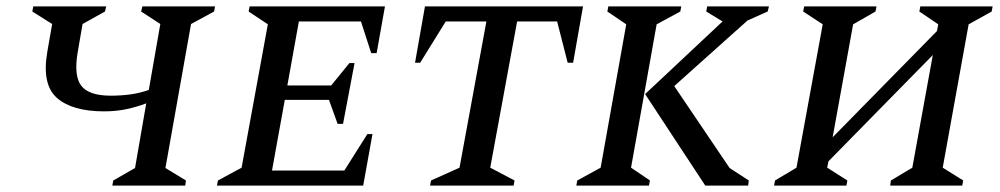

<svg xmlns="http://www.w3.org/2000/svg" viewBox="-20 -580 3125 600"><path d="M331 0 334 -16 402 -55 437 -257Q408 -246 375.5 -239Q343 -232 305 -232Q206 -232 158 -274Q110 -316 128 -419L143 -505L81 -544L84 -560H312L308 -544L238 -505L223 -418Q210 -343 234 -312Q258 -281 326 -281Q358 -281 387.5 -285Q417 -289 445 -299L481 -505L421 -544L425 -560H652L649 -544L577 -505L497 -55L561 -16L559 0Z M658 0 661 -16 735 -56 817 -504 757 -544 760 -560H1183L1157 -414H1140L1108 -513H914L878 -313H1015L1072 -383H1088L1052 -193H1035L1008 -268H870L830 -47H1056L1128 -161H1144L1115 0Z M1324 0 1327 -16 1416 -56 1500 -513H1373L1293 -384H1277L1308 -560H1802L1771 -384H1754L1721 -513H1596L1512 -56L1588 -16L1585 0Z M1781 0 1784 -16 1857 -56 1937 -504 1878 -544 1881 -560H2109L2106 -544L2032 -504L1952 -56L2011 -16L2008 0ZM2184 0 1996 -286 2238 -513 2187 -544 2190 -560H2383L2379 -544L2316 -516L2087 -311L2260 -55L2320 -16L2318 0Z M2399 0 2402 -16 2469 -56 2551 -504 2490 -544 2493 -560H2719L2716 -544L2646 -504L2582 -151L2908 -483L2912 -504L2853 -544L2856 -560H3082L3079 -544L3007 -504L2926 -56L2990 -16L2987 0H2762L2764 -16L2831 -56L2895 -408L2569 -76L2565 -56L2628 -16L2625 0Z"/></svg>

Font: Spectral SC Medium
Style: Italic
Weight: 500
Italic angle: -10°
Designer: Jean-Baptiste Levee
Foundry: Production Type
Version: Version 2.001